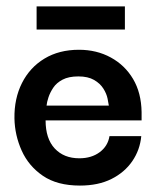

<svg xmlns="http://www.w3.org/2000/svg" viewBox="-20 -568 502 598"><path d="M229 10Q158 10 113.5 -20.5Q69 -51 47.5 -99Q26 -147 25 -199Q24 -261 48.5 -309.5Q73 -358 118.5 -385.5Q164 -413 226 -413Q281 -413 325 -389Q369 -365 394.5 -322Q420 -279 421 -219Q421 -217 421 -207.5Q421 -198 421 -193H122Q122 -136 150.5 -105.5Q179 -75 227 -75Q265 -75 290.5 -94Q316 -113 321 -144H420Q416 -101 392 -66Q368 -31 327 -10.5Q286 10 229 10ZM125 -239H319Q318 -246 315 -261Q312 -276 302 -292Q292 -308 273 -319Q254 -330 224 -330Q194 -330 175 -320Q156 -310 146 -295Q136 -280 131 -265Q126 -250 125 -239ZM94 -476V-548H369V-476Z"/></svg>

Font: Darker Grotesque Light
Style: Bold
Weight: 700
Version: Version 1.000;gftools[0.9.28]